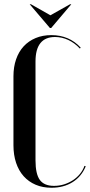

<svg xmlns="http://www.w3.org/2000/svg" viewBox="-20 -873 425 902"><path d="M43.2 -190.8Q43.2 -145 55.6 -108Q68 -71 91.2 -45.1Q114.5 -19.2 147.5 -5.1Q180.5 9 222 9Q278.8 9 320.9 -17.2Q363 -43.5 382.8 -91.8L376.8 -93.8Q369.5 -73 355.4 -55.8Q341.2 -38.5 322.1 -26.1Q303 -13.8 280.8 -6.8Q258.5 0.2 233.5 0.2Q187.8 0.2 167.2 -27.6Q146.8 -55.5 146.8 -120V-584Q146.8 -641.8 169.9 -670.5Q193 -699.2 238.5 -699.2Q271 -699.2 301 -685.1Q331 -671 355.2 -645L359.2 -649Q332.5 -678.5 297.9 -693.2Q263.2 -708 221.2 -708Q180.2 -708 147.4 -694.2Q114.5 -680.5 91.2 -655.4Q68 -630.2 55.6 -594.4Q43.2 -558.5 43.2 -515ZM119.5 -853 214.5 -741.5H220.5L315 -853H309L216.8 -801.2L125.5 -853Z"/></svg>

Font: Moniqa Black
Style: Regular
Weight: 900
Designer: Rajesh Rajput
Foundry: Rajesh Rajput
Version: Version 1.000